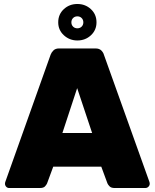

<svg xmlns="http://www.w3.org/2000/svg" viewBox="-20 -943 775 963"><path d="M26 0Q17 0 11 -6.5Q5 -13 5 -22Q5 -26 6 -29L234 -669Q238 -680 248 -690Q258 -700 276 -700H459Q478 -700 488 -690Q498 -680 501 -669L730 -29Q731 -26 731 -22Q731 -13 724.5 -6.5Q718 0 709 0H555Q538 0 530 -8Q522 -16 519 -23L488 -107H247L216 -23Q213 -16 205.5 -8Q198 0 180 0ZM293 -276H442L367 -501ZM368 -740Q329 -740 300.5 -766Q272 -792 272 -831Q272 -871 300 -897Q328 -923 368 -923Q408 -923 436 -897Q464 -871 464 -831Q464 -792 436 -766Q408 -740 368 -740ZM368 -801Q381 -801 389.5 -809.5Q398 -818 398 -831Q398 -844 389.5 -852.5Q381 -861 368 -861Q355 -861 346.5 -852.5Q338 -844 338 -831Q338 -818 346.5 -809.5Q355 -801 368 -801Z"/></svg>

Font: Rubik ExtraBold
Style: Regular
Weight: 800
Designer: Hubert and Fischer
Foundry: Hubert and Fischer
Version: Version 2.300;gftools[0.9.30]